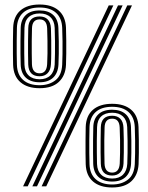

<svg xmlns="http://www.w3.org/2000/svg" viewBox="-20 -824 655 849"><path d="M164 0 542.8 -800H563.5L184.5 0ZM82 0 460.8 -800H481.2L102.5 0ZM123 0 501.8 -800H522.2L143.5 0ZM476 5Q422 5 391.4 -21.4Q360.8 -47.8 359 -98Q358.5 -118.5 358.2 -146Q358 -173.5 358.2 -204Q358.5 -234.5 359 -262.5Q360.5 -312.2 391 -338.6Q421.5 -365 476 -365Q529.5 -365 560 -338.8Q590.5 -312.5 592.5 -262.5Q593.5 -235 593.9 -205.5Q594.2 -176 594 -148.2Q593.8 -120.5 592.8 -98Q590.2 -50.2 560.9 -22.6Q531.5 5 476 5ZM476 -8.2Q518 -8.2 545.8 -29.8Q573.5 -51.2 576 -98.8Q577 -120 577.4 -146.4Q577.8 -172.8 577.5 -202.1Q577.2 -231.5 576 -262Q574.2 -305.2 548.4 -328.5Q522.5 -351.8 476 -351.8Q428 -351.8 402.5 -328.1Q377 -304.5 375.8 -261.8Q375 -234 374.8 -204.8Q374.5 -175.5 374.8 -148.1Q375 -120.8 375.8 -98.5Q377.2 -54.5 403.4 -31.4Q429.5 -8.2 476 -8.2ZM476 -21.2Q437.5 -21.2 415.6 -41.2Q393.8 -61.2 392.2 -99.2Q391.8 -121.2 391.5 -147.8Q391.2 -174.2 391.5 -203.2Q391.8 -232.2 392.5 -261.8Q393.2 -297.5 414.4 -318.1Q435.5 -338.8 476 -338.8Q514 -338.8 535.9 -319Q557.8 -299.2 559.2 -261.5Q560.5 -230.2 560.8 -201.9Q561 -173.5 560.8 -148Q560.5 -122.5 559.5 -99.5Q557.2 -62 535.8 -41.6Q514.2 -21.2 476 -21.2ZM476 -34.5Q506.2 -34.5 523.6 -51.4Q541 -68.2 542.8 -99.5Q543.8 -123.5 544.1 -148.2Q544.5 -173 544.1 -201Q543.8 -229 542.5 -261.8Q541.2 -292.5 523.9 -309Q506.5 -325.5 476 -325.5Q444.8 -325.5 427.4 -309.1Q410 -292.8 409.2 -261.5Q408.2 -229.5 408.1 -201.6Q408 -173.8 408.2 -148.4Q408.5 -123 409 -98.8Q410.2 -67.8 427.8 -51.1Q445.2 -34.5 476 -34.5ZM476 -47.8Q427.5 -47.8 425.8 -99.8Q425 -122.8 424.8 -149.1Q424.5 -175.5 424.9 -204Q425.2 -232.5 425.8 -261.2Q427.2 -312.2 476 -312.2Q499 -312.2 512 -298.9Q525 -285.5 526 -259.5Q527 -235.2 527.4 -206.8Q527.8 -178.2 527.5 -150.6Q527.2 -123 526.2 -100.8Q524.8 -75 511.5 -61.4Q498.2 -47.8 476 -47.8ZM476 -60.8Q507.2 -60.8 509.5 -101.5Q510.5 -122.8 510.9 -149.1Q511.2 -175.5 510.9 -204.2Q510.5 -233 509.2 -260Q507.8 -299.2 476 -299.2Q443.5 -299.2 442.5 -260.5Q441.5 -232.2 441.2 -203.9Q441 -175.5 441.4 -149Q441.8 -122.5 442.2 -100.8Q443.8 -60.8 476 -60.8ZM155.2 -434Q101.2 -434 70.5 -460.4Q39.8 -486.8 38 -537Q37.5 -557.5 37.2 -585Q37 -612.5 37.2 -643Q37.5 -673.5 38.2 -701.5Q39.8 -751.2 70.1 -777.6Q100.5 -804 155.2 -804Q208.8 -804 239.2 -777.8Q269.8 -751.5 271.8 -701.5Q272.8 -674 273 -644.5Q273.2 -615 273 -587.2Q272.8 -559.5 271.8 -537Q269.5 -489.2 240 -461.6Q210.5 -434 155.2 -434ZM155.2 -447.2Q197 -447.2 224.8 -468.8Q252.5 -490.2 255 -537.8Q256 -559 256.4 -585.4Q256.8 -611.8 256.5 -641.1Q256.2 -670.5 255 -701Q253.2 -744.2 227.5 -767.5Q201.8 -790.8 155.2 -790.8Q107 -790.8 81.5 -767.1Q56 -743.5 54.8 -700.8Q54.2 -673 53.9 -643.8Q53.5 -614.5 53.9 -587.1Q54.2 -559.8 54.8 -537.5Q56.2 -493.5 82.4 -470.4Q108.5 -447.2 155.2 -447.2ZM155.2 -460.2Q116.5 -460.2 94.6 -480.2Q72.8 -500.2 71.5 -538.2Q70.8 -560.2 70.5 -586.8Q70.2 -613.2 70.5 -642.2Q70.8 -671.2 71.5 -700.8Q72.5 -736.5 93.6 -757.1Q114.8 -777.8 155.2 -777.8Q193.2 -777.8 215 -758Q236.8 -738.2 238.2 -700.5Q239.5 -669.2 239.9 -640.9Q240.2 -612.5 239.9 -587Q239.5 -561.5 238.5 -538.5Q236.5 -501 214.9 -480.6Q193.2 -460.2 155.2 -460.2ZM155.2 -473.5Q185.2 -473.5 202.6 -490.4Q220 -507.2 221.8 -538.5Q222.8 -562.5 223.1 -587.4Q223.5 -612.2 223.2 -640.1Q223 -668 221.8 -700.8Q220.5 -731.5 203.1 -748Q185.8 -764.5 155.2 -764.5Q124 -764.5 106.6 -748.1Q89.2 -731.8 88.2 -700.5Q87.5 -668.5 87.2 -640.6Q87 -612.8 87.2 -587.4Q87.5 -562 88.2 -537.8Q89.2 -506.8 106.9 -490.1Q124.5 -473.5 155.2 -473.5ZM155.2 -486.8Q106.8 -486.8 104.8 -538.8Q104.2 -561.8 104 -588.1Q103.8 -614.5 104 -643Q104.2 -671.5 105 -700.2Q106.2 -751.2 155.2 -751.2Q178.2 -751.2 191.1 -737.9Q204 -724.5 205.2 -698.5Q206.2 -674.2 206.5 -645.8Q206.8 -617.2 206.6 -589.6Q206.5 -562 205.2 -539.8Q203.8 -514 190.6 -500.4Q177.5 -486.8 155.2 -486.8ZM155.2 -499.8Q186.2 -499.8 188.5 -540.5Q189.8 -561.8 190 -588.1Q190.2 -614.5 189.9 -643.2Q189.5 -672 188.5 -699Q186.8 -738.2 155.2 -738.2Q122.8 -738.2 121.5 -699.5Q120.8 -671.2 120.4 -642.9Q120 -614.5 120.4 -588Q120.8 -561.5 121.2 -539.8Q123 -499.8 155.2 -499.8Z"/></svg>

Font: Big Shoulders Inline Text Thin
Style: Bold
Weight: 700
Version: Version 2.002